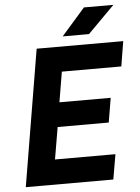

<svg xmlns="http://www.w3.org/2000/svg" viewBox="-59 -935 713 981"><g transform="rotate(-5 297.0 -444.5)"><path d="M150 -700H594L573 -572H268L242 -417H505L484 -292H222L194 -128H504L482 0H33ZM409 -889H560L423 -751H288Z"/></g></svg>

Font: Oak Sans
Style: Bold Italic
Weight: 700
Italic angle: -9.5°
Foundry: Erik Kennedy, Walven
Version: Version 1.000